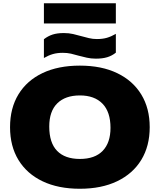

<svg xmlns="http://www.w3.org/2000/svg" viewBox="-20 -1155 986 1185"><path d="M473 10Q339.5 10 243 -36Q146.5 -82 94.2 -167.2Q42 -252.5 42 -370Q42 -487.5 94 -572.8Q146 -658 242.5 -704Q339 -750 473 -750Q607 -750 703.5 -703.5Q800 -657 852 -571.8Q904 -486.5 904 -370Q904 -253.5 852 -168.2Q800 -83 703.2 -36.5Q606.5 10 473 10ZM473 -174Q565.5 -174 613.8 -224Q662 -274 662 -366Q662 -464.5 612.5 -515.2Q563 -566 473 -566Q383 -566 333.5 -517.2Q284 -468.5 284 -374Q284 -273.5 332.5 -223.8Q381 -174 473 -174ZM572 -793Q541.5 -793 515.5 -799Q489.5 -805 464.5 -811.5Q441.5 -818.5 418 -823.8Q394.5 -829 368 -829Q333 -829 306.2 -821.2Q279.5 -813.5 251 -797V-913Q276 -932.5 304.8 -941.8Q333.5 -951 374 -951Q405 -951 431 -945Q457 -939 481.5 -932Q505 -925.5 528.5 -919.8Q552 -914 578 -914Q613.5 -914 640 -921.8Q666.5 -929.5 695 -946V-830Q670.5 -810.5 641.5 -801.8Q612.5 -793 572 -793ZM251 -1010V-1135H695V-1010Z"/></svg>

Font: Encode Sans Exp Black
Style: Regular
Weight: 900
Width: 7
Designer: Multiple Designers
Foundry: Impallari Type
Version: Version 3.002; ttfautohint (v1.8.3) -l 8 -r 50 -G 200 -x 14 